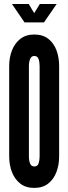

<svg xmlns="http://www.w3.org/2000/svg" viewBox="-20 -912 334 940"><path d="M147.5 8Q106.5 8 79.2 -13.2Q52 -34.5 38.5 -69.5Q25 -104.5 25 -146V-589Q25 -630 38.5 -665Q52 -700 79.2 -721.5Q106.5 -743 147.5 -743Q190 -743 217 -721.5Q244 -700 256.8 -665Q269.5 -630 269.5 -589V-146Q269.5 -104.5 256.2 -69.5Q243 -34.5 216 -13.2Q189 8 147.5 8ZM148 -97Q164 -97 169 -112.2Q174 -127.5 174 -146V-589Q174 -608 168.8 -623Q163.5 -638 148 -638Q133.5 -638 127.5 -623.2Q121.5 -608.5 121.5 -589V-146Q121.5 -126 127.2 -111.5Q133 -97 148 -97ZM100 -802.5 38.5 -892.5H120.5L147.5 -847.5L175 -892.5H257.5L195.5 -802.5Z"/></svg>

Font: League Gothic SemiCondensed
Style: Regular
Weight: 400
Width: 4
Designer: The League of Moveable Type
Version: Version 2.001